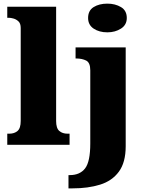

<svg xmlns="http://www.w3.org/2000/svg" viewBox="-20 -797 801 1057"><path d="M571 -619Q526 -619 495.5 -639.5Q465 -660 465 -698Q465 -739 495.5 -758Q526 -777 571 -777Q614 -777 646 -758Q678 -739 678 -698Q678 -660 646 -639.5Q614 -619 571 -619ZM357 240V167H364Q420 167 448.5 130Q477 93 477 -7V-410Q477 -452 454.5 -463.5Q432 -475 400 -475H396V-536H672V8Q672 97 634.5 148Q597 199 531 219.5Q465 240 380 240ZM20 0V-61H31Q59 -61 76.5 -76Q94 -91 94 -131V-643Q94 -668 81.5 -679.5Q69 -691 54 -695Q39 -699 31 -699H20V-760H289V-131Q289 -91 306.5 -76Q324 -61 352 -61H363V0Z"/></svg>

Font: Noto Serif Black
Style: Regular
Weight: 900
Designer: Monotype Design Team
Foundry: Monotype Imaging Inc.
Version: Version 2.014; ttfautohint (v1.8.4.7-5d5b)